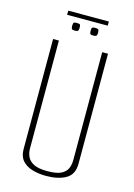

<svg xmlns="http://www.w3.org/2000/svg" viewBox="-118 -828 626 895"><g transform="rotate(15 195.5 -380.5)"><path d="M196 5Q160 5 129.5 -4Q99 -13 81 -33.5Q63 -54 63 -89V-620H91V-99Q91 -78 99.5 -59.5Q108 -41 130.5 -29.5Q153 -18 196 -18Q241 -18 263 -29.5Q285 -41 292.5 -59.5Q300 -78 300 -99V-620H328V-89Q328 -37 291 -16Q254 5 196 5ZM239 -684Q226 -684 224 -689Q222 -694 222 -702Q222 -712 224 -716.5Q226 -721 239 -721Q253 -721 255.5 -716.5Q258 -712 258 -702Q258 -694 255.5 -689Q253 -684 239 -684ZM151 -684Q137 -684 135 -689Q133 -694 133 -702Q133 -712 135 -716.5Q137 -721 151 -721Q165 -721 167 -716.5Q169 -712 169 -702Q169 -694 166.5 -689Q164 -684 151 -684ZM97 -746V-766H293V-746Z"/></g></svg>

Font: Smooch Sans ExtraLight
Style: Regular
Weight: 200
Designer: Robert E. Leuschke
Foundry: Robert E. Leuschke
Version: Version 1.010; ttfautohint (v1.8.3)